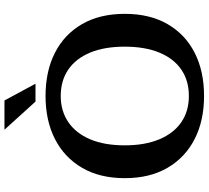

<svg xmlns="http://www.w3.org/2000/svg" viewBox="-57 -863 934 860"><g transform="rotate(-90 410.0 -433.0)"><path d="M410 14Q300 14 217.5 -28Q135 -70 88.5 -149.5Q42 -229 42 -341Q42 -453 88.5 -532.5Q135 -612 217.5 -654Q300 -696 410 -696Q521 -696 603.5 -654Q686 -612 732 -532.5Q778 -453 778 -341Q778 -229 732 -149.5Q686 -70 603.5 -28Q521 14 410 14ZM410 -54Q479 -54 528.5 -88Q578 -122 604.5 -186.5Q631 -251 631 -341Q631 -432 604.5 -496Q578 -560 528.5 -594Q479 -628 410 -628Q343 -628 293 -594Q243 -560 216 -496Q189 -432 189 -341Q189 -251 216 -186.5Q243 -122 292.5 -88Q342 -54 410 -54ZM385 -741 259 -880H390L465 -741Z"/></g></svg>

Font: Montagu Slab 120pt Medium
Style: Regular
Weight: 500
Designer: Florian Karsten
Foundry: Florian Karsten
Version: Version 1.000